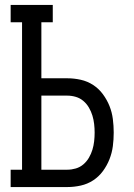

<svg xmlns="http://www.w3.org/2000/svg" viewBox="-20 -755 540 775"><path d="M23 0V-70H69V-665H23V-735H193V-665H147V-439H252Q279 -439 306 -433Q333 -427 356 -412Q379 -397 395.5 -374.5Q412 -352 422 -327Q432 -302 435.5 -274.5Q439 -247 439 -220Q439 -192 435.5 -165Q432 -138 422 -112.5Q412 -87 395.5 -64.5Q379 -42 356 -27Q333 -12 306 -6Q279 0 252 0ZM252 -70Q269 -70 286 -75Q303 -80 316.5 -91.5Q330 -103 339 -118.5Q348 -134 353 -150.5Q358 -167 360 -184.5Q362 -202 362 -220Q362 -237 360 -254.5Q358 -272 353 -288.5Q348 -305 339 -320.5Q330 -336 316.5 -347.5Q303 -359 286 -364Q269 -369 252 -369H147V-70Z"/></svg>

Font: Iosevka Curly Slab
Style: Regular
Weight: 400
Monospace: yes
Designer: Belleve Invis
Foundry: Belleve Invis
Version: Version 22.1.2; ttfautohint (v1.8.4)